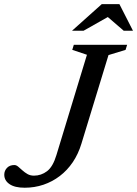

<svg xmlns="http://www.w3.org/2000/svg" viewBox="-64 -891 658 922"><path d="M327 -201Q312 -151.5 285.5 -112.2Q259 -73 223.2 -45.8Q187.5 -18.5 144.8 -4Q102 10.5 54.5 10.5Q7 10.5 -18.2 -6.8Q-43.5 -24 -43.5 -52Q-43.5 -71 -30.5 -84.8Q-17.5 -98.5 5 -98.5Q14 -98.5 23.2 -90.8Q32.5 -83 43.5 -73Q54.5 -63 68 -55.2Q81.5 -47.5 99 -47.5Q133.5 -47.5 161.8 -68.8Q190 -90 207 -146.5L353.5 -628L283 -651.5L290.5 -676H546.5L539 -651.5L457 -626.5ZM282 -743.5 424.5 -871H509.5L574.5 -743.5H530L447 -815H464L337.5 -743.5Z"/></svg>

Font: Newsreader 16pt 16pt Medium
Style: Italic
Weight: 500
Italic angle: -17°
Version: Version 1.003